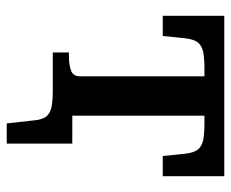

<svg xmlns="http://www.w3.org/2000/svg" viewBox="-78 -472 687 571"><g transform="rotate(90 265.5 -186.5)"><path d="M136 0V-48H147Q174 -48 190.5 -54.5Q207 -61 207 -81V-510H324V0ZM407 137H347L338 56Q336 32 327 20Q318 8 299 4Q280 0 249 0H211V-58H407ZM437 -395Q434 -419 425 -431Q416 -443 397.5 -447Q379 -451 348 -451H182Q152 -451 133.5 -447Q115 -443 106 -431Q97 -419 94 -395L87 -327H27V-510H504V-327H444Z"/></g></svg>

Font: Roboto Serif 28pt Condensed Medium
Style: Regular
Weight: 500
Width: 3
Designer: Greg Gazdowicz
Foundry: Commercial Type
Version: Version 1.008